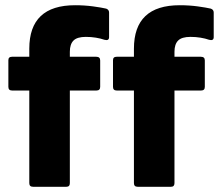

<svg xmlns="http://www.w3.org/2000/svg" viewBox="-20 -714 837 734"><path d="M106 0Q92 0 92 -14V-368H26Q12 -368 12 -382V-484Q12 -497 26 -497H92V-528Q92 -694 267 -694Q304 -694 336.5 -689.5Q369 -685 386 -681Q397 -677 397 -666V-572Q397 -557 379 -562Q365 -567 346.5 -570Q328 -573 308 -573Q275 -573 261 -559Q247 -545 247 -516V-497H348Q363 -497 363 -483V-382Q363 -368 349 -368H247V-14Q247 0 234 0ZM506 0Q492 0 492 -14V-368H426Q412 -368 412 -382V-484Q412 -497 426 -497H492V-528Q492 -694 667 -694Q704 -694 736.5 -689.5Q769 -685 786 -681Q797 -677 797 -666V-572Q797 -557 779 -562Q765 -567 746.5 -570Q728 -573 708 -573Q675 -573 661 -559Q647 -545 647 -516V-497H748Q763 -497 763 -483V-382Q763 -368 749 -368H647V-14Q647 0 634 0Z"/></svg>

Font: Sofia Sans Semi Condensed Black
Style: Regular
Weight: 900
Designer: Botio Nikoltchev, Ani Petrova
Foundry: lettersoup
Version: Version 4.100; ttfautohint (v1.8.4.7-5d5b)